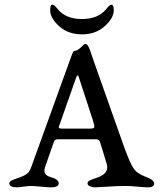

<svg xmlns="http://www.w3.org/2000/svg" viewBox="-20 -805 689 827"><path d="M230 -764Q265 -723 333 -723Q401 -723 436 -764Q452 -785 460 -785Q470 -785 470 -761Q470 -727 431 -692Q392 -657 333 -657Q274 -657 235 -692Q196 -727 196 -761Q196 -785 206 -785Q214 -785 230 -764ZM238 -272Q232 -260 233.5 -255.5Q235 -251 247 -251H369Q384 -251 386 -257Q388 -263 380 -287L319 -474Q315 -488 308 -471ZM523 -4Q485 -4 442.5 -1Q400 2 389 2Q378 2 367.5 -2.5Q357 -7 357 -15Q357 -22 364.5 -26.5Q372 -31 388.5 -36.5Q405 -42 411 -45Q450 -63 440 -98L411 -193Q407 -205 395 -205H228Q216 -205 212 -194L174 -85Q163 -52 196 -43Q233 -33 233 -15Q233 2 198 2Q188 2 157 -1Q126 -4 116 -4Q102 -4 80.5 -1Q59 2 53 2Q20 2 20 -15Q20 -22 28 -26.5Q36 -31 52.5 -36.5Q69 -42 75 -45Q80 -47 84 -49Q88 -51 91 -53Q94 -55 97 -57.5Q100 -60 101.5 -61Q103 -62 105 -66Q107 -70 108 -71Q109 -72 111.5 -77.5Q114 -83 114.5 -85Q115 -87 118 -94.5Q121 -102 122 -106L275 -529Q279 -540 283 -551Q287 -562 289 -567.5Q291 -573 293 -577.5Q295 -582 297.5 -584Q300 -586 303 -586Q314 -587 329 -601.5Q344 -616 346 -616Q351 -616 355 -612.5Q359 -609 362.5 -601.5Q366 -594 368.5 -587Q371 -580 375.5 -566Q380 -552 383 -544L515 -171Q539 -105 554 -81.5Q569 -58 604 -45Q644 -31 644 -14Q644 2 615 2Q605 2 573 -1Q541 -4 523 -4Z"/></svg>

Font: EB Garamond 08
Style: Regular
Weight: 400
Version: Version 0.016 ; ttfautohint (v1.5)